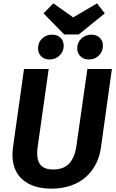

<svg xmlns="http://www.w3.org/2000/svg" viewBox="-20 -1100 685 1136"><path d="M554.2 -1080.1 600.1 -1021 445.8 -896H359.9L237.8 -1021L295.9 -1080.1L413.1 -997.1ZM272.9 -748Q242.7 -748 223.9 -766.6Q205.1 -785.2 205.1 -814Q205.1 -849.1 229 -872.1Q252.9 -895 289.1 -895Q318.8 -895 337.9 -876.5Q356.9 -857.9 356.9 -830.1Q356.9 -794.9 332.5 -771.5Q308.1 -748 272.9 -748ZM505.9 -748Q475.1 -748 456.1 -766.6Q437 -785.2 437 -814Q437 -848.6 461.2 -871.8Q485.4 -895 521 -895Q551.3 -895 570.1 -876.7Q588.9 -858.4 588.9 -830.1Q588.9 -794.9 564.9 -771.5Q541 -748 505.9 -748ZM642.1 -691.9 577.1 -226.1Q569.8 -173.3 547.1 -129.4Q524.4 -85.4 488.3 -53Q452.1 -20.5 399.9 -2.2Q347.7 16.1 285.2 16.1Q200.2 16.1 144.8 -15.6Q89.4 -47.4 68.1 -102.1Q46.9 -156.7 57.1 -230L122.1 -691.9H268.1L203.1 -232.9Q193.4 -163.1 215.3 -130.1Q237.3 -97.2 294.9 -97.2Q355.5 -97.2 388.7 -131.8Q421.9 -166.5 432.1 -236.8L497.1 -691.9Z"/></svg>

Font: FiraGO SemiBold
Style: Italic
Weight: 600
Italic angle: -8°
Designer: bBox Type GmbH
Foundry: bBox Type GmbH
Version: Version 1.001;PS 001.001;hotconv 1.0.88;makeotf.lib2.5.64775